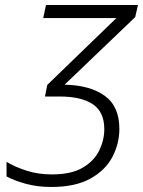

<svg xmlns="http://www.w3.org/2000/svg" viewBox="-20 -734 569 764"><path d="M184 10Q128 10 81.5 -3Q35 -16 6 -32V-90Q37 -71 83.5 -55.5Q130 -40 187 -40Q264 -40 309.5 -67Q355 -94 375 -135.5Q395 -177 395 -220Q395 -289 349 -319.5Q303 -350 217 -350H159L168 -396L443 -662H152L163 -714H529L518 -666L237 -397Q338 -395 396.5 -353Q455 -311 455 -221Q455 -163 427.5 -110Q400 -57 340 -23.5Q280 10 184 10Z"/></svg>

Font: Noto Sans Light
Style: Italic
Weight: 300
Italic angle: -12°
Designer: Monotype Design Team
Foundry: Monotype Imaging Inc.
Version: Version 2.013; ttfautohint (v1.8.4.7-5d5b)